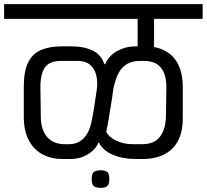

<svg xmlns="http://www.w3.org/2000/svg" viewBox="-56 -860 1008 936"><path d="M435 56Q422 56 412 53Q402 50 396.5 41Q391 32 391 13Q391 -16 403.5 -23Q416 -30 435 -30Q453 -30 465 -23Q477 -16 477 13Q477 32 471.5 41Q466 50 456.5 53Q447 56 435 56ZM755 -430Q756 -495 729.5 -529Q703 -563 644 -563H627Q590 -563 566 -549.5Q542 -536 528.5 -514.5Q515 -493 508 -470.5Q501 -448 497 -430Q493 -398 489 -373Q485 -348 481 -325Q477 -302 473 -275Q470 -257 469 -252Q468 -247 467.5 -246Q467 -245 466.5 -240Q466 -235 462 -217Q474 -192 510.5 -174.5Q547 -157 591 -157H636Q696 -157 723.5 -193Q751 -229 753 -291Q753 -326 754 -360.5Q755 -395 755 -430ZM-36 -768V-840H932V-768H695V-631Q767 -616 801 -566Q835 -516 835 -437V-283Q835 -228 819.5 -190Q804 -152 777 -129Q750 -106 715.5 -95.5Q681 -85 643 -85H603Q541 -85 493 -106Q445 -127 427 -164H423Q416 -144 396 -125.5Q376 -107 348.5 -96Q321 -85 290 -85H244Q195 -85 153 -106.5Q111 -128 85.5 -174Q60 -220 60 -292V-437Q60 -513 81.5 -556Q103 -599 144.5 -616.5Q186 -634 244 -634H294Q353 -634 395 -614Q437 -594 453 -547H457Q474 -589 515.5 -611.5Q557 -634 604 -634H615V-768ZM141 -430Q141 -395 142 -360.5Q143 -326 143 -291Q143 -229 173 -193Q203 -157 261 -157H278Q311 -157 332.5 -170.5Q354 -184 366.5 -204.5Q379 -225 385 -246.5Q391 -268 394 -285Q400 -318 403 -337Q406 -356 408.5 -374.5Q411 -393 416 -425Q419 -442 417.5 -465.5Q416 -489 407 -511.5Q398 -534 377.5 -548.5Q357 -563 321 -563H241Q183 -563 161.5 -529Q140 -495 141 -430Z"/></svg>

Font: Matangi Medium
Style: Regular
Weight: 500
Designer: Prashant Pant
Foundry: The Graphic Ant
Version: Version 3.002